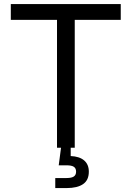

<svg xmlns="http://www.w3.org/2000/svg" viewBox="-20 -748 666 972"><path d="M34.7 -647.5V-727.5H591.3V-647.5H358.4V0H268.6V-647.5ZM259.8 204.1V153.3H316.9Q342.3 153.3 353.8 145.5Q365.2 137.7 365.2 121.1Q365.2 104 353.8 96.4Q342.3 88.9 316.9 88.9H277.3L292 -23.4H337.9V0V42Q382.3 43.9 406 64.2Q429.7 84.5 429.7 121.1Q429.7 164.1 400.6 184.1Q371.6 204.1 317.4 204.1Z"/></svg>

Font: Inter 24pt
Style: Regular
Weight: 400
Designer: Rasmus Andersson
Foundry: rsms
Version: Version 4.001;git-66647c0bb